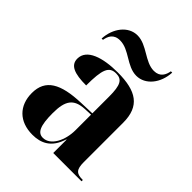

<svg xmlns="http://www.w3.org/2000/svg" viewBox="-214 -891 1027 1027"><g transform="rotate(45 299.5 -377.0)"><path d="M375 -606C443 -606 495 -671 499 -754H489C484 -724 469 -691 423 -691C354 -691 300 -764 227 -764C158 -764 107 -697 103 -616H113C118 -645 131 -679 180 -679C251 -679 302 -606 375 -606ZM205 10C269 10 325 -15 351 -101H353V0H567V-10H563C518 -10 503 -26 503 -81V-379C503 -504 433 -549 293 -549C180 -549 87 -520 87 -448C87 -398 133 -380 222 -380C222 -501 237 -539 290 -539C335 -539 351 -512 351 -425V-298L269 -295C119 -290 45 -249 45 -146C45 -51 105 10 205 10ZM256 -18C218 -18 200 -52 200 -149C200 -243 226 -282 306 -286L351 -288V-171C351 -93 314 -18 256 -18Z"/></g></svg>

Font: Noto Serif Display
Style: Bold
Weight: 700
Designer: Monotype Design Team
Foundry: Monotype Imaging Inc.
Version: Version 2.009